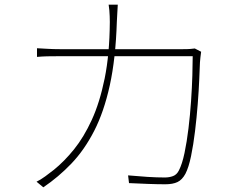

<svg xmlns="http://www.w3.org/2000/svg" viewBox="-20 -791 1040 820"><path d="M483 -771Q482 -755 481 -735.5Q480 -716 479 -698Q474 -541 449 -427Q424 -313 382 -231.5Q340 -150 285 -92.5Q230 -35 165 9L136 -15Q153 -23 173.5 -38Q194 -53 209 -65Q254 -101 296 -153Q338 -205 372 -279Q406 -353 427 -456Q448 -559 449 -697Q449 -709 448.5 -721.5Q448 -734 447 -747Q446 -760 444 -771ZM839 -570Q837 -557 836 -546.5Q835 -536 834 -525Q833 -500 831 -452.5Q829 -405 824.5 -347Q820 -289 813 -231Q806 -173 796 -124.5Q786 -76 772 -49Q758 -23 738 -13.5Q718 -4 686 -4Q654 -4 613 -5.5Q572 -7 531 -9L527 -42Q571 -38 610.5 -35.5Q650 -33 684 -33Q703 -33 719 -39Q735 -45 744 -63Q758 -90 768 -137.5Q778 -185 785 -243Q792 -301 796 -359.5Q800 -418 801.5 -468.5Q803 -519 803 -551H237Q203 -551 181.5 -550.5Q160 -550 138 -548V-585Q159 -584 183 -582.5Q207 -581 236 -581H761Q782 -581 793.5 -582Q805 -583 812 -584Z"/></svg>

Font: Noto Sans TC
Style: Regular
Weight: 100
Designer: Ryoko NISHIZUKA 西塚涼子 (kana, bopomofo & ideographs); Paul D. Hunt (Latin, Greek & Cyrillic); Sandoll Communications 산돌커뮤니
Foundry: Adobe
Version: Version 2.004;hotconv 1.0.118;makeotfexe 2.5.65603